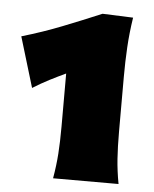

<svg xmlns="http://www.w3.org/2000/svg" viewBox="-45 -935 500 622"><g transform="rotate(5 205.5 -623.5)"><path d="M150.4 -351.6Q157.7 -393.6 160.4 -432.4Q163.1 -471.2 163.1 -521V-693.4Q137.7 -681.6 111.1 -668Q84.5 -654.3 57.1 -637.2L7.8 -800.8Q76.2 -820.8 138.7 -845.5Q201.2 -870.1 263.7 -896.5L363.3 -892.6Q355.5 -842.3 352.8 -794.9Q350.1 -747.6 350.1 -699.7V-521Q350.1 -471.2 352.8 -432.4Q355.5 -393.6 363.3 -351.6Z"/></g></svg>

Font: Pinar-FD Black
Style: Regular
Weight: 900
Designer: Amin Abedi
Version: Version 3.000